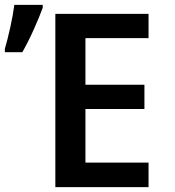

<svg xmlns="http://www.w3.org/2000/svg" viewBox="-44 -771 721 791"><path d="M568 0H184V-714H568V-614H308V-422H551V-322H308V-101H568ZM-24 -556H48Q73 -600 96 -651.5Q119 -703 132 -739V-751H15Q10 -711 -1.5 -659Q-13 -607 -24 -570Z"/></svg>

Font: Noto Sans Display Medium
Style: Regular
Weight: 500
Designer: Monotype Design Team
Foundry: Monotype Imaging Inc.
Version: Version 1.900